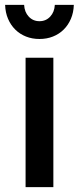

<svg xmlns="http://www.w3.org/2000/svg" viewBox="-20 -768 324 788"><path d="M85 -531H199V0H85ZM79 -748Q80.5 -718.5 98 -699.8Q115.5 -681 142 -681Q168.5 -681 186 -699.8Q203.5 -718.5 205 -748H283Q282 -716.5 271 -690.8Q260 -665 241.2 -646.5Q222.5 -628 197.2 -618Q172 -608 142 -608Q112 -608 86.8 -618Q61.5 -628 42.8 -646.5Q24 -665 13 -690.8Q2 -716.5 1 -748Z"/></svg>

Font: Argentum Sans
Style: Regular
Weight: 400
Designer: Julieta Ulanovsky, Owen Earl, Chris M. Simpson, Rasmus Andersson, Cristiano Sobral
Foundry: The Argentum Sans Project Authors
Version: Version 3.135; ttfautohint (v1.8.4.7-5d5b-dirty)